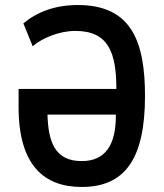

<svg xmlns="http://www.w3.org/2000/svg" viewBox="-20 -732 652 764"><path d="M305 12C475 12 557 -97 557 -350C557 -565 504 -712 290 -712C198 -712 127 -684 73 -639L110 -548C147 -580 215 -609 280 -609C413 -609 443 -520 443 -378H54V-305C54 -74 156 12 305 12ZM305 -91C198 -91 172 -168 169 -276H441C442 -156 400 -91 305 -91Z"/></svg>

Font: Finlandica Medium
Style: Regular
Weight: 500
Designer: Niklas Ekholm, Juho Hiilivirta, Jaakko Suomalainen
Foundry: Helsinki Type Studio
Version: Version 2.000;Glyphs 3.2 (3202)